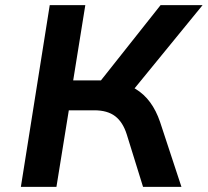

<svg xmlns="http://www.w3.org/2000/svg" viewBox="-20 -725 806 745"><path d="M61 0 173 -705H311L264 -413H387L355 -392L603 -705H766L489 -366L430 -406Q473 -400 506 -380Q539 -360 562.5 -328Q586 -296 601 -252L684 0H535L472 -203Q457 -251 427 -274Q397 -297 346 -297H247L199 0Z"/></svg>

Font: Nunito Sans 6pt
Style: Bold Italic
Weight: 700
Italic angle: -9°
Version: Version 3.101;gftools[0.9.27]